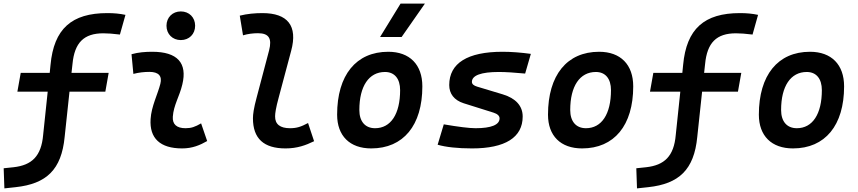

<svg xmlns="http://www.w3.org/2000/svg" viewBox="-60 -815 4767 1067"><path d="M-35.6 231.9 27.3 225.1C197.8 206.5 281.7 128.4 299.3 -54.2L326.2 -305.7H525.4L543.9 -410.2H337.4L342.8 -459C354 -578.1 406.2 -629.9 514.2 -629.9C539.1 -629.9 566.4 -627.9 606.4 -623L637.2 -732.4C604 -739.3 574.2 -742.2 536.6 -742.2C338.4 -742.2 239.3 -655.3 220.7 -454.1L216.3 -410.2H55.2L36.6 -305.7H205.1L179.7 -64.5C169.4 53.2 116.7 103 15.6 114.3L-39.6 120.1Z M1057.6 -129.4C1023.9 -109.9 1003.4 -102.5 971.2 -102.5C921.9 -102.5 897.5 -124 900.4 -166.5C904.8 -231 937.5 -278.8 953.1 -345.2C982.4 -465.3 925.8 -527.3 786.1 -527.3C747.6 -527.3 709 -524.4 670.9 -513.7L681.2 -404.3C710.9 -412.1 740.7 -415.5 770.5 -415.5C821.3 -415.5 842.3 -392.6 831.1 -349.1C816.4 -290.5 781.2 -224.1 776.9 -153.3C770 -46.4 830.1 9.8 952.1 9.8C1009.3 9.8 1051.3 -8.3 1091.3 -31.2ZM944.8 -592.3C991.2 -592.3 1024.4 -625.5 1024.4 -671.9C1024.4 -718.3 991.2 -751.5 944.8 -751.5C898.9 -751.5 865.2 -718.3 865.2 -671.9C865.2 -625.5 898.9 -592.3 944.8 -592.3Z M1526.9 9.8C1591.8 9.8 1639.6 -7.8 1685.5 -30.3L1651.9 -131.3C1612.8 -110.4 1588.9 -102.5 1551.8 -102.5C1496.6 -102.5 1468.3 -124.5 1468.8 -168.5C1468.8 -185.1 1473.1 -215.8 1488.8 -272.9L1558.1 -532.7C1595.7 -671.9 1538.6 -742.2 1398.4 -742.2C1356.4 -742.2 1314 -738.3 1272.5 -728L1290.5 -618.7C1317.9 -627 1346.7 -630.4 1374 -630.4C1435.1 -630.4 1452.1 -600.1 1435.5 -535.2L1366.2 -272.9C1350.1 -213.4 1345.7 -179.7 1345.7 -157.7C1345.7 -44.9 1405.8 9.8 1526.9 9.8Z M2002.9 9.8C2181.6 9.8 2287.1 -118.2 2287.1 -335C2287.1 -456.1 2216.8 -527.3 2097.7 -527.3C1918.9 -527.3 1813.5 -397.5 1813.5 -177.7C1813.5 -60.1 1883.8 9.8 2002.9 9.8ZM2024.4 -102.5C1969.2 -102.5 1937 -140.1 1937 -203.6C1937 -336.4 1990.2 -415 2079.6 -415C2132.8 -415 2163.6 -377.4 2163.6 -314C2163.6 -181.2 2111.8 -102.5 2024.4 -102.5ZM2052.2 -609.4H2171.9L2301.3 -794.9H2166Z M2563 9.8C2748 9.8 2844.7 -51.3 2844.7 -167.5C2844.7 -226.1 2806.6 -268.6 2734.4 -290.5L2591.8 -333.5C2573.2 -338.9 2562.5 -347.7 2562.5 -359.9C2562.5 -396 2613.8 -415 2711.9 -415C2750.5 -415 2801.3 -411.6 2858.4 -406.2L2890.1 -515.6C2836.9 -522.9 2782.7 -527.3 2732.9 -527.3C2538.1 -527.3 2436.5 -463.9 2436.5 -342.3C2436.5 -294.4 2463.4 -258.3 2516.6 -241.2L2682.6 -189C2704.1 -182.1 2716.3 -171.4 2716.3 -157.2C2716.3 -121.6 2670.4 -102.5 2583 -102.5C2546.9 -102.5 2485.8 -110.4 2406.2 -124L2372.1 -10.7C2417 2.4 2482.9 9.8 2563 9.8Z M3174.8 9.8C3353.5 9.8 3459 -118.2 3459 -335C3459 -456.1 3388.7 -527.3 3269.5 -527.3C3090.8 -527.3 2985.4 -397.5 2985.4 -177.7C2985.4 -60.1 3055.7 9.8 3174.8 9.8ZM3196.3 -102.5C3141.1 -102.5 3108.9 -140.1 3108.9 -203.6C3108.9 -336.4 3162.1 -415 3251.5 -415C3304.7 -415 3335.4 -377.4 3335.4 -314C3335.4 -181.2 3283.7 -102.5 3196.3 -102.5Z M3480 231.9 3543 225.1C3713.4 206.5 3797.4 128.4 3814.9 -54.2L3841.8 -305.7H4041L4059.6 -410.2H3853L3858.4 -459C3869.6 -578.1 3921.9 -629.9 4029.8 -629.9C4054.7 -629.9 4082 -627.9 4122.1 -623L4152.8 -732.4C4119.6 -739.3 4089.8 -742.2 4052.2 -742.2C3854 -742.2 3754.9 -655.3 3736.3 -454.1L3731.9 -410.2H3570.8L3552.2 -305.7H3720.7L3695.3 -64.5C3685.1 53.2 3632.3 103 3531.2 114.3L3476.1 120.1Z M4346.7 9.8C4525.4 9.8 4630.9 -118.2 4630.9 -335C4630.9 -456.1 4560.5 -527.3 4441.4 -527.3C4262.7 -527.3 4157.2 -397.5 4157.2 -177.7C4157.2 -60.1 4227.5 9.8 4346.7 9.8ZM4368.2 -102.5C4313 -102.5 4280.8 -140.1 4280.8 -203.6C4280.8 -336.4 4334 -415 4423.3 -415C4476.6 -415 4507.3 -377.4 4507.3 -314C4507.3 -181.2 4455.6 -102.5 4368.2 -102.5Z"/></svg>

Font: Cascadia Code SemiBold
Style: Italic
Weight: 600
Italic angle: -10°
Monospace: yes
Designer: Aaron Bell
Foundry: Saja Typeworks
Version: Version 2404.023